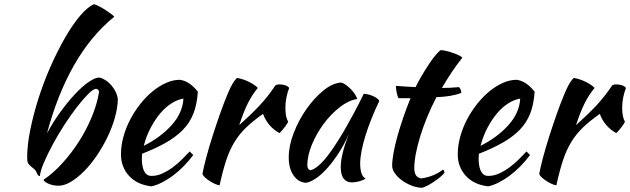

<svg xmlns="http://www.w3.org/2000/svg" viewBox="-20 -853 3016 919"><path d="M189 7Q235 -24 279 -72.5Q323 -121 359 -177.5Q395 -234 420 -295Q445 -356 454 -412Q454 -424 441 -428Q427 -428 402.5 -403.5Q378 -379 348.5 -341Q319 -303 288.5 -256Q258 -209 233 -162.5Q208 -116 190.5 -75.5Q173 -35 171 -10Q161 -10 154 -30Q152 -35 147 -40.5Q142 -46 131 -54Q126 -58 121 -63.5Q116 -69 114 -73Q110 -81 110 -99Q110 -158 125 -232Q140 -306 164.5 -383Q189 -460 222 -534.5Q255 -609 290.5 -671Q326 -733 362 -776Q398 -819 430 -833Q440 -830 454 -823Q468 -816 482 -807Q496 -798 508.5 -789Q521 -780 527 -773Q417 -684 336.5 -544.5Q256 -405 205 -215Q233 -267 268 -315.5Q303 -364 337.5 -401Q372 -438 403.5 -460Q435 -482 456 -482Q472 -478 487 -468Q502 -458 514 -443.5Q526 -429 534 -412.5Q542 -396 544 -378Q543 -336 529.5 -288.5Q516 -241 493.5 -195Q471 -149 442.5 -107Q414 -65 382.5 -33.5Q351 -2 319.5 17Q288 36 260 36Q248 36 235.5 33.5Q223 31 212.5 26.5Q202 22 195.5 17Q189 12 189 7Z M927 -414Q923 -352 905 -307.5Q887 -263 853.5 -229.5Q820 -196 772 -169Q724 -142 660 -117Q660 -111 659.5 -104.5Q659 -98 659 -91Q659 -78 661 -64Q663 -50 668 -38Q673 -26 682 -18.5Q691 -11 705 -11Q732 -11 758 -23Q784 -35 807.5 -52.5Q831 -70 851.5 -90.5Q872 -111 888 -128Q898 -119 905 -111Q860 -51 806.5 -11.5Q753 28 705 39Q636 31 597.5 -11.5Q559 -54 559 -114Q559 -155 570.5 -197.5Q582 -240 602.5 -279.5Q623 -319 650.5 -354Q678 -389 709.5 -415Q741 -441 774.5 -456Q808 -471 841 -471Q887 -465 927 -414ZM858 -381Q831 -377 802 -359Q773 -341 747.5 -311Q722 -281 701 -241Q680 -201 668 -155Q748 -195 801 -253.5Q854 -312 858 -381Z M949 -20Q954 -49 966.5 -96.5Q979 -144 996 -197.5Q1013 -251 1032 -305Q1051 -359 1069 -402Q1082 -433 1092 -450.5Q1102 -468 1114 -480Q1128 -478 1143 -473Q1158 -468 1172 -461Q1186 -454 1197 -446.5Q1208 -439 1214 -432Q1187 -400 1166.5 -359Q1146 -318 1125 -254Q1179 -302 1220.5 -346Q1262 -390 1298 -444Q1304 -449 1319 -449Q1333 -449 1346 -444.5Q1359 -440 1364 -432Q1346 -384 1346 -337Q1346 -293 1359 -271Q1358 -265 1345.5 -248Q1333 -231 1318 -216Q1291 -230 1270 -254.5Q1249 -279 1239 -308Q1192 -275 1159 -243.5Q1126 -212 1102.5 -173.5Q1079 -135 1062.5 -85Q1046 -35 1031 34Q1022 33 1009.5 27.5Q997 22 984.5 14Q972 6 962 -3Q952 -12 949 -20Z M1721 -404Q1731 -404 1744.5 -400.5Q1758 -397 1769 -391.5Q1780 -386 1787.5 -380Q1795 -374 1795 -369Q1775 -327 1758 -284.5Q1741 -242 1729 -203Q1717 -164 1710.5 -130Q1704 -96 1704 -71Q1704 -43 1710 -24.5Q1716 -6 1730 2Q1718 10 1699 15Q1680 20 1665 20Q1611 20 1611 -54Q1611 -111 1649 -210Q1629 -164 1603 -123.5Q1577 -83 1550 -52Q1523 -21 1495.5 -1.5Q1468 18 1445 22Q1408 20 1385 -13.5Q1362 -47 1362 -99Q1362 -155 1386 -217Q1410 -279 1447.5 -332Q1485 -385 1529 -420.5Q1573 -456 1614 -458Q1624 -455 1636.5 -446Q1649 -437 1660.5 -425Q1672 -413 1680 -400.5Q1688 -388 1689 -379Q1649 -373 1606.5 -340Q1564 -307 1529.5 -260.5Q1495 -214 1473 -161Q1451 -108 1451 -62Q1451 -43 1465 -38Q1494 -44 1532 -87.5Q1570 -131 1624 -222Q1634 -240 1646.5 -262Q1659 -284 1672 -308Q1685 -332 1697.5 -356.5Q1710 -381 1721 -404Z M1888 -383Q1883 -389 1879 -408.5Q1875 -428 1875 -442Q1901 -440 1925 -438.5Q1949 -437 1969 -436Q1984 -466 2001.5 -495.5Q2019 -525 2035.5 -549.5Q2052 -574 2066.5 -591Q2081 -608 2089 -613Q2099 -613 2114.5 -609.5Q2130 -606 2146 -600.5Q2162 -595 2175 -589Q2188 -583 2193 -577Q2163 -539 2141.5 -506.5Q2120 -474 2095 -432Q2115 -432 2135.5 -433Q2156 -434 2177 -436Q2182 -431 2185 -423.5Q2188 -416 2188 -408Q2139 -390 2069 -388Q2044 -340 2024.5 -292.5Q2005 -245 1991.5 -201Q1978 -157 1970.5 -118Q1963 -79 1963 -48Q1963 -4 1996 1Q2026 -3 2053 -14Q2080 -25 2101 -42Q2107 -33 2108 -27Q2102 -18 2087.5 -6Q2073 6 2056 17.5Q2039 29 2023 37Q2007 45 1999 46Q1974 45 1949 35Q1924 25 1903.5 10Q1883 -5 1870 -23.5Q1857 -42 1857 -60Q1857 -84 1863.5 -120.5Q1870 -157 1882 -200Q1894 -243 1910 -290Q1926 -337 1945 -383Z M2539 -414Q2535 -352 2517 -307.5Q2499 -263 2465.5 -229.5Q2432 -196 2384 -169Q2336 -142 2272 -117Q2272 -111 2271.5 -104.5Q2271 -98 2271 -91Q2271 -78 2273 -64Q2275 -50 2280 -38Q2285 -26 2294 -18.5Q2303 -11 2317 -11Q2344 -11 2370 -23Q2396 -35 2419.5 -52.5Q2443 -70 2463.5 -90.5Q2484 -111 2500 -128Q2510 -119 2517 -111Q2472 -51 2418.5 -11.5Q2365 28 2317 39Q2248 31 2209.5 -11.5Q2171 -54 2171 -114Q2171 -155 2182.5 -197.5Q2194 -240 2214.5 -279.5Q2235 -319 2262.5 -354Q2290 -389 2321.5 -415Q2353 -441 2386.5 -456Q2420 -471 2453 -471Q2499 -465 2539 -414ZM2470 -381Q2443 -377 2414 -359Q2385 -341 2359.5 -311Q2334 -281 2313 -241Q2292 -201 2280 -155Q2360 -195 2413 -253.5Q2466 -312 2470 -381Z M2561 -20Q2566 -49 2578.5 -96.5Q2591 -144 2608 -197.5Q2625 -251 2644 -305Q2663 -359 2681 -402Q2694 -433 2704 -450.5Q2714 -468 2726 -480Q2740 -478 2755 -473Q2770 -468 2784 -461Q2798 -454 2809 -446.5Q2820 -439 2826 -432Q2799 -400 2778.5 -359Q2758 -318 2737 -254Q2791 -302 2832.5 -346Q2874 -390 2910 -444Q2916 -449 2931 -449Q2945 -449 2958 -444.5Q2971 -440 2976 -432Q2958 -384 2958 -337Q2958 -293 2971 -271Q2970 -265 2957.5 -248Q2945 -231 2930 -216Q2903 -230 2882 -254.5Q2861 -279 2851 -308Q2804 -275 2771 -243.5Q2738 -212 2714.5 -173.5Q2691 -135 2674.5 -85Q2658 -35 2643 34Q2634 33 2621.5 27.5Q2609 22 2596.5 14Q2584 6 2574 -3Q2564 -12 2561 -20Z"/></svg>

Font: Kaushan Script
Style: Regular
Weight: 400
Designer: Pablo Impallari
Foundry: Pablo Impallari
Version: Version 1.002